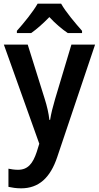

<svg xmlns="http://www.w3.org/2000/svg" viewBox="-20 -786 539 1046"><path d="M313 -766H185C161 -723 108 -658 72 -618V-606H150C180 -627 215 -658 249 -693C281 -658 318 -627 349 -606H427V-618C391 -659 338 -721 313 -766ZM1 -543 194 -3 180 42C159 105 132 139 78 139C59 139 40 136 26 133V232C45 236 67 240 95 240C191 240 254 183 292 69L498 -543H369L280 -246C268 -205 258 -166 253 -133H249C245 -170 236 -208 224 -246L131 -543Z"/></svg>

Font: Noto Sans Myanmar SemiCondensed SemiBold
Style: Regular
Weight: 600
Width: 4
Designer: Monotype Design Team
Foundry: Monotype Imaging Inc.
Version: Version 2.107